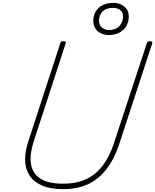

<svg xmlns="http://www.w3.org/2000/svg" viewBox="-20 -1303 1085 1342"><path d="M422 19Q332 19 273.5 -6.5Q215 -32 186 -77Q157 -122 155.5 -182.5Q154 -243 178 -315L401 -1000Q403 -1008 407.5 -1011.5Q412 -1015 424 -1015Q434 -1015 438 -1011.5Q442 -1008 439 -1000L215 -312Q187 -227 196 -160Q205 -93 260.5 -56Q316 -19 422 -19Q512 -19 579.5 -49.5Q647 -80 696 -143Q745 -206 776 -301L1006 -1000Q1008 -1008 1012.5 -1011.5Q1017 -1015 1029 -1015Q1049 -1015 1044 -1000L815 -301Q780 -194 725.5 -122.5Q671 -51 596 -16Q521 19 422 19ZM738 -1058Q713 -1058 688 -1069Q663 -1080 647.5 -1102.5Q632 -1125 632 -1157Q632 -1194 648.5 -1222Q665 -1250 697 -1266.5Q729 -1283 773 -1283Q799 -1283 824 -1272.5Q849 -1262 864.5 -1241Q880 -1220 880 -1187Q880 -1150 863 -1121Q846 -1092 814 -1075Q782 -1058 738 -1058ZM738 -1093Q788 -1093 814 -1120.5Q840 -1148 840 -1187Q840 -1220 818.5 -1234Q797 -1248 772 -1248Q721 -1248 696.5 -1222Q672 -1196 672 -1157Q672 -1126 694 -1109.5Q716 -1093 738 -1093Z"/></svg>

Font: Playwrite MX Thin
Style: Regular
Weight: 250
Designer: Veronika Burian, José Scaglione
Foundry: TypeTogether
Version: Version 1.002